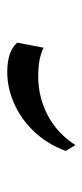

<svg xmlns="http://www.w3.org/2000/svg" viewBox="134 -981 232 540"><g transform="rotate(-90 250.0 -711.0)"><path d="M112 -614.8 95.6 -642.3Q115.1 -694.7 150.1 -731.3Q185.1 -768 229 -787.3Q272.9 -806.6 317.5 -806.6Q375.7 -806.6 400 -778.6L385.8 -704.4Q369 -712.6 349.2 -716.1Q329.4 -719.5 305.9 -719.5Q246 -719.5 194.9 -692.3Q143.9 -665.1 112 -614.8Z"/></g></svg>

Font: Savate ExtraLight
Style: Regular
Weight: 200
Designer: Max Esnée
Foundry: Plomb Type
Version: Version 2.000